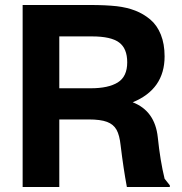

<svg xmlns="http://www.w3.org/2000/svg" viewBox="-20 -750 728 770"><path d="M661.1 -6.8V0H488.8Q475.1 -73.2 463.9 -166Q459.5 -208 447.3 -229.7Q435.1 -251.5 409.2 -261.2Q383.3 -271 335 -271H217.8V0H70.8V-730H340.8Q403.3 -730 448.2 -725.1Q489.3 -720.2 522.2 -707.5Q555.2 -694.8 582.5 -671.9Q609.9 -648.9 625 -611.3Q640.1 -573.7 640.1 -523.9Q640.1 -392.1 512.2 -339.8Q601.6 -305.2 612.8 -199.2Q622.6 -104.5 640.1 -33.2ZM217.8 -396H344.2Q414.6 -396 452.4 -419.4Q490.2 -442.9 490.2 -500Q490.2 -555.7 457.5 -579.8Q424.8 -604 349.1 -604H217.8Z"/></svg>

Font: Nacelle Bold
Style: Regular
Weight: 700
Designer: Sora Sagano
Foundry: Sora Sagano
Version: Version 1.000;FEAKit 1.0